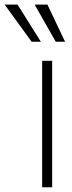

<svg xmlns="http://www.w3.org/2000/svg" viewBox="-114 -793 306 813"><path d="M64.5 0V-535.6H106.9V0ZM122.1 -616.2 32.7 -773.4H86.9L161.6 -616.2ZM20 -616.2 -94.2 -773.4H-39.6L59.1 -616.2Z"/></svg>

Font: Inter Display Extra Light
Style: Regular
Weight: 200
Designer: Rasmus Andersson
Foundry: rsms
Version: Version 4.000;git-4fc901f